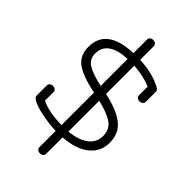

<svg xmlns="http://www.w3.org/2000/svg" viewBox="-270 -840 1094 1094"><g transform="rotate(45 276.5 -293.0)"><path d="M90 -138V-69Q150 -39 255 -37V-299Q150 -320 99 -355Q48 -390 48 -461Q48 -610 255 -617V-727Q255 -737 263 -743.5Q271 -750 282 -750Q293 -750 301 -743.5Q309 -737 309 -727V-617Q415 -612 486 -573Q501 -564 501 -552V-470Q501 -460 493 -453.5Q485 -447 474 -447Q463 -447 455 -453.5Q447 -460 447 -470V-539Q394 -563 309 -570V-342Q465 -309 504 -235Q521 -203 521 -160Q521 -89 466 -44Q411 1 309 8V141Q309 151 301 157.5Q293 164 282 164Q271 164 263 157.5Q255 151 255 141V10Q200 8 140 -4Q36 -26 36 -56V-138Q36 -148 44 -154.5Q52 -161 63 -161Q74 -161 82 -154.5Q90 -148 90 -138ZM309 -287V-39Q384 -46 425.5 -77.5Q467 -109 467 -161.5Q467 -214 427.5 -241.5Q388 -269 309 -287ZM102 -461Q102 -415 141 -392Q180 -369 255 -353V-570Q102 -563 102 -461Z"/></g></svg>

Font: Flamenco
Style: Regular
Weight: 400
Designer: Luciano Vergara
Foundry: Luciano Vergara
Version: Version 1.003